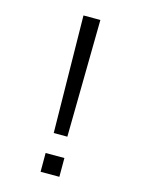

<svg xmlns="http://www.w3.org/2000/svg" viewBox="-104 -728 581 790"><g transform="rotate(15 186.0 -333.5)"><path d="M159 -168 152 -667H224L217 -168ZM148 0V-80H228V0Z"/></g></svg>

Font: Maven Pro
Style: Regular
Weight: 400
Designer: Joe Prince
Foundry: Joe Prince
Version: Version 2.103